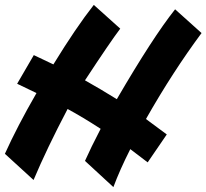

<svg xmlns="http://www.w3.org/2000/svg" viewBox="-70 -706 843 784"><path d="M341 -180Q267 -228 206 -261Q121 -99 67 29L-50 -78Q0 -189 79 -326L0 -364L68 -481L148 -443Q240 -593 313 -686L421 -589Q380 -535 277 -378Q341 -342 407 -301Q553 -552 645 -668L753 -571Q635 -412 526 -220L611 -157L533 -43L462 -97Q419 -12 393 58L277 -49Q301 -103 341 -180Z"/></svg>

Font: Vampiro One
Style: Regular
Weight: 400
Designer: Riccardo De Franceschi
Foundry: Sorkin Type Co.
Version: Version 1.002